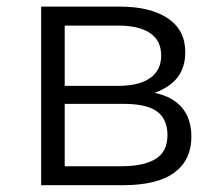

<svg xmlns="http://www.w3.org/2000/svg" viewBox="-20 -545 648 565"><path d="M101.1 0V-525.5H333Q422.4 -525.5 473.9 -491.1Q525.3 -456.7 525.3 -391.1Q525.3 -326.5 476 -292.5Q426.7 -258.4 347 -258.4L361.1 -278.8Q455 -278.8 499.1 -244.1Q543.2 -209.5 543.2 -142.8Q543.2 -74.5 493.4 -37.3Q443.5 0 340.4 0ZM170.4 -55.8H336.6Q403.8 -55.8 438.3 -77.6Q472.8 -99.4 472.8 -146.8Q472.8 -194.7 441.9 -217.1Q410.9 -239.4 343.8 -239.4H170.4ZM170.4 -292.4H327.8Q388.8 -292.4 421.6 -315.2Q454.3 -338.1 454.3 -381.6Q454.3 -425.7 421.6 -447.7Q388.8 -469.7 327.8 -469.7H170.4Z"/></svg>

Font: Montserrat Alternates Thin
Style: Regular
Weight: 100
Designer: Julieta Ulanovsky
Foundry: Julieta Ulanovsky
Version: Version 9.000